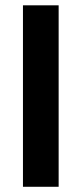

<svg xmlns="http://www.w3.org/2000/svg" viewBox="-20 -716 313 736"><path d="M204.8 0H68V-695.6H204.8Z"/></svg>

Font: Maven Pro VF Beta
Style: Regular
Weight: 400
Designer: Joe Prince
Foundry: Joe Prince
Version: Version 2.002